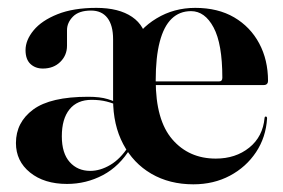

<svg xmlns="http://www.w3.org/2000/svg" viewBox="-20 -470 736 500"><path d="M292.5 -193Q275.5 -201 258 -205.5Q240.5 -210 218.5 -210Q181 -210 161 -185.2Q141 -160.5 141 -115Q141 -71 161.5 -48Q182 -25 215 -25Q241 -25 267.2 -40.5Q293.5 -56 314.5 -88.5L320.5 -85Q291.5 -37 248 -14Q204.5 9 154.5 9Q95 9 58.2 -20.8Q21.5 -50.5 21.5 -97.5Q21.5 -151.5 66.5 -184.8Q111.5 -218 209.5 -218Q240.5 -218 260.2 -212Q280 -206 296.5 -197ZM678 -259Q678 -254.5 675.2 -251.5Q672.5 -248.5 666.5 -248.5H370.5V-258H550.5Q559 -258 559 -267.5Q559 -356 536.2 -398.5Q513.5 -441 477.5 -441Q447.5 -441 427 -421.2Q406.5 -401.5 396 -361.2Q385.5 -321 385.5 -261Q385.5 -157 428.8 -107Q472 -57 542 -57Q593.5 -57 629 -85.5Q664.5 -114 669 -163Q669.5 -166.5 672 -166.5Q673.5 -166.5 674.5 -165.5Q675.5 -164.5 675.5 -161.5Q672.5 -112.5 646.8 -73.8Q621 -35 578.8 -12.5Q536.5 10 483.5 10Q421.5 10 374.2 -17.5Q327 -45 300.8 -94.8Q274.5 -144.5 274.5 -211V-368Q274.5 -404 259.8 -423.2Q245 -442.5 217 -442.5Q185.5 -442.5 170 -426.8Q154.5 -411 154.5 -391.5V-351Q154.5 -326 137 -308.8Q119.5 -291.5 91.5 -291.5Q72 -291.5 59.2 -303.5Q46.5 -315.5 46.5 -339.5Q46.5 -365.5 67.5 -391Q88.5 -416.5 129.8 -433Q171 -449.5 231 -449.5Q289.5 -449.5 324 -426Q358.5 -402.5 363 -357.5L321 -351Q342.5 -395 387.8 -422.2Q433 -449.5 488.5 -449.5Q547.5 -449.5 589.8 -424.8Q632 -400 655 -357Q678 -314 678 -259Z"/></svg>

Font: Fraunces 120pt SemiBold
Style: Regular
Weight: 600
Version: Version 1.000;[b76b70a41]